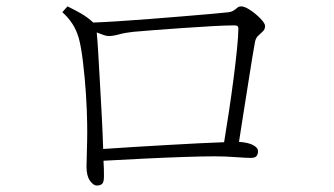

<svg xmlns="http://www.w3.org/2000/svg" viewBox="-20 -637 1040 597"><path d="M300.8 -173.8Q343.3 -176.8 394.5 -179.9Q445.8 -183.1 498 -186Q550.3 -189 596.9 -191.4Q643.6 -193.8 676.8 -194.8Q684.1 -238.3 691.9 -290.3Q699.7 -342.3 706.3 -393.1Q712.9 -443.8 717 -485.1Q721.2 -526.4 721.2 -548.8Q721.2 -558.1 710 -558.1Q684.1 -558.1 640.1 -555.7Q596.2 -553.2 547.4 -549.8Q498.5 -546.4 457 -543.2Q415.5 -540 395 -538.1Q370.1 -535.6 350.8 -530.3Q331.5 -524.9 317.9 -524.9Q311 -524.9 300.8 -528.6Q290.5 -532.2 280.8 -536.1Q282.7 -517.1 285.2 -476.8Q287.6 -436.5 290.5 -384.3Q293.5 -332 296.4 -277.1Q299.3 -222.2 300.8 -173.8ZM173.8 -599.1 189.9 -617.2Q214.8 -605 233.4 -594.2Q252 -583.5 270 -566.9Q298.3 -567.9 344.7 -570.8Q391.1 -573.7 444.6 -577.9Q498 -582 547.9 -586.2Q597.7 -590.3 634 -593.5Q670.4 -596.7 682.1 -598.1Q698.2 -599.1 705.6 -603.8Q712.9 -608.4 717.8 -612.8Q722.7 -617.2 730 -617.2Q740.7 -617.2 758.3 -605.5Q775.9 -593.8 790 -579.1Q804.2 -564.5 804.2 -556.2Q804.2 -545.9 797.4 -539.6Q790.5 -533.2 783 -526.1Q775.4 -519 772.9 -506.8Q770 -492.2 764.6 -458.7Q759.3 -425.3 752.2 -380.9Q745.1 -336.4 737.5 -288.1Q730 -239.7 723.1 -195.8Q750 -194.3 766.1 -186.3Q782.2 -178.2 782.2 -167Q782.2 -157.2 777.6 -151.6Q772.9 -146 759.8 -146Q746.6 -146 713.1 -148.4Q679.7 -150.9 647.9 -150.9Q608.4 -150.9 551 -148.9Q493.7 -147 428.7 -143.8Q363.8 -140.6 301.8 -137.2Q302.7 -123.5 303 -112.5Q303.2 -101.6 303.2 -87.9Q303.2 -71.3 297.9 -65.7Q292.5 -60.1 280.8 -60.1Q270.5 -60.1 259.8 -75Q249 -89.8 249 -119.1Q249 -127.9 249.8 -151.4Q250.5 -174.8 251 -202.9Q251.5 -231 251 -253.9Q250.5 -294.9 247.1 -346.2Q243.7 -397.5 238 -444.3Q232.4 -491.2 225.1 -518.1Q217.3 -544.4 204.6 -563.7Q191.9 -583 173.8 -599.1Z"/></svg>

Font: Source Han Serif CN ExtraLight
Style: Regular
Weight: 250
Designer: Ryoko NISHIZUKA  (kana & ideographs); Frank Grießhammer (Latin, Greek & Cyrillic); Wenlong ZHANG  (bopomofo); Sandoll Co
Foundry: Adobe Systems Incorporated
Version: Version 1.001;PS 1.001;hotconv 16.6.54;makeotf.lib2.5.65590